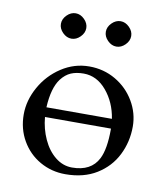

<svg xmlns="http://www.w3.org/2000/svg" viewBox="-73 -669 642 745"><g transform="rotate(10 247.5 -297.0)"><path d="M35 0ZM460 -213Q460 -153 434 -101Q408 -49 357 -17.5Q306 14 234 14Q179 14 133.5 -12Q88 -38 61.5 -84Q35 -130 35 -187Q35 -242 64.5 -295Q94 -348 144.5 -381Q195 -414 254 -414Q311 -414 358 -386.5Q405 -359 432.5 -312.5Q460 -266 460 -213ZM149 -343Q121 -306 117 -229H375Q365 -293 327 -338Q289 -383 237 -383Q208 -383 187 -374Q166 -365 149 -343ZM378 -189V-191H118Q122 -145 140.5 -104.5Q159 -64 189 -40Q219 -16 255 -16Q330 -16 358 -71Q378 -110 378 -189ZM116 -558Q116 -577 131.5 -592.5Q147 -608 166 -608Q185 -608 200.5 -592.5Q216 -577 216 -558Q216 -539 200.5 -523.5Q185 -508 166 -508Q147 -508 131.5 -523.5Q116 -539 116 -558ZM293 -558Q293 -577 308.5 -592.5Q324 -608 343 -608Q362 -608 377.5 -592.5Q393 -577 393 -558Q393 -539 377.5 -523.5Q362 -508 343 -508Q324 -508 308.5 -523.5Q293 -539 293 -558Z"/></g></svg>

Font: EB Garamond
Style: Regular
Weight: 400
Designer: Georg Duffner and Octavio Pardo
Foundry: Georg Duffner
Version: Version 1.000; ttfautohint (v1.6)